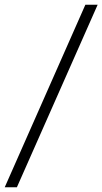

<svg xmlns="http://www.w3.org/2000/svg" viewBox="-49 -743 434 813"><path d="M-29 50 312.5 -723H364.5L22.5 50Z"/></svg>

Font: Public Sans Thin ExtraLight
Style: Italic
Weight: 250
Italic angle: -8°
Version: Version 2.001